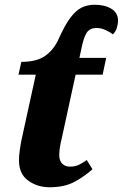

<svg xmlns="http://www.w3.org/2000/svg" viewBox="-20 -780 518 810"><path d="M189 10Q138 10 99 -18Q60 -46 60 -104Q60 -122 63.5 -147Q67 -172 71 -191L131 -465H58L70 -519Q137 -519 173 -546Q209 -573 228 -617Q254 -675 277.5 -706Q301 -737 325.5 -748.5Q350 -760 379 -760Q422 -760 450 -743Q478 -726 478 -692Q478 -680 473 -663Q468 -646 456 -635Q444 -645 425 -653.5Q406 -662 387 -662Q359 -662 345.5 -641.5Q332 -621 322 -568L315 -536H428L413 -465H299L240 -194Q230 -154 230 -125Q230 -102 242.5 -89.5Q255 -77 274 -77Q297 -77 313.5 -85Q330 -93 346 -105L370 -66Q337 -36 294.5 -13Q252 10 189 10Z"/></svg>

Font: Noto Serif SemiCondensed ExtraBold
Style: Italic
Weight: 800
Width: 4
Italic angle: -12°
Designer: Monotype Design Team
Foundry: Monotype Imaging Inc.
Version: Version 2.014; ttfautohint (v1.8.4.7-5d5b)